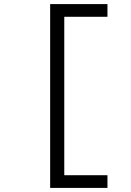

<svg xmlns="http://www.w3.org/2000/svg" viewBox="-20 -780 640 938"><path d="M225 138V-760H505V-698H294V76H505V138Z"/></svg>

Font: iA Writer Mono V
Style: Regular
Weight: 400
Designer: Mike Abbink, Paul van der Laan, Pieter van Rosmalen
Foundry: Bold Monday
Version: Version 2.000